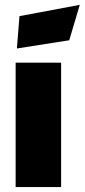

<svg xmlns="http://www.w3.org/2000/svg" viewBox="-20 -756 342 776"><path d="M48.3 -560.1 58.7 -690.8 302.4 -736.4 259.9 -593.2ZM43.2 0V-502.8H227V0Z"/></svg>

Font: TitilliumWeb ExtraLight
Style: Regular
Weight: 400
Designer: Mohamed Gaber, Accademia di Belle Arti di Urbino and others
Foundry: Kief Type Foundry, Accademia di Belle Arti di Urbino and others
Version: Version 3.000; ttfautohint (v1.8.2)